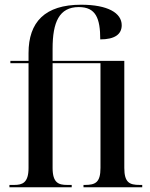

<svg xmlns="http://www.w3.org/2000/svg" viewBox="-20 -794 637 814"><path d="M20 0H284V-10H265C229 -10 203 -18 203 -82V-526H406V-82C406 -20 384 -10 340 -10H334V0H583V-10H572C529 -10 507 -20 507 -82V-536H203V-588C203 -700 231 -764 314 -764C386 -764 405 -717 405 -627C467 -627 496 -649 496 -687C496 -739 437 -774 324 -774C170 -774 101 -700 101 -569V-536H24V-526H101V-82C101 -18 74 -10 40 -10H20Z"/></svg>

Font: Noto Serif Display Condensed Medium
Style: Regular
Weight: 500
Width: 3
Designer: Monotype Design Team
Foundry: Monotype Imaging Inc.
Version: Version 2.009